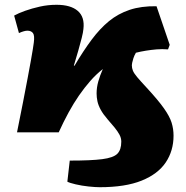

<svg xmlns="http://www.w3.org/2000/svg" viewBox="-20 -552 774 801"><path d="M396 229Q378 229 349.5 226Q321 223 295.5 217Q270 211 261 206L271 118Q360 118 406.5 112Q453 106 469.5 89.5Q486 73 486 39Q486 24 478.5 10Q471 -4 458 -20Q445 -36 429 -54Q410 -76 400 -94.5Q390 -113 386.5 -129.5Q383 -146 383 -162Q383 -187 390 -212Q397 -237 409 -264Q381 -242 356.5 -214Q332 -186 309.5 -153.5Q287 -121 266 -82.5Q245 -44 225 0H51Q65 -69 76 -125.5Q87 -182 95 -224.5Q103 -267 108.5 -297.5Q114 -328 117 -347Q120 -366 121 -374Q125 -404 117.5 -414Q110 -424 94 -424Q88 -424 79 -421.5Q70 -419 59 -414L39 -487Q57 -497 85 -507Q113 -517 146.5 -524.5Q180 -532 216 -532Q275 -532 304.5 -506.5Q334 -481 328 -431Q327 -418 321 -394Q315 -370 306.5 -340.5Q298 -311 288 -278H291Q327 -339 362 -386Q397 -433 435 -464Q473 -495 521 -511Q569 -527 633 -526L688 -365L681 -346Q656 -348 633 -346Q610 -344 588.5 -340.5Q567 -337 547 -332Q540 -320 536.5 -309Q533 -298 531.5 -290.5Q530 -283 530 -280Q530 -268 534.5 -257Q539 -246 552.5 -230Q566 -214 592 -186Q640 -134 664 -100Q688 -66 696 -40Q704 -14 704 14Q704 77 671.5 125.5Q639 174 571 201.5Q503 229 396 229Z"/></svg>

Font: Literata 18pt Black
Style: Italic
Weight: 900
Italic angle: -2°
Designer: Latin by Veronika Burian and Jose Scaglione. Greek by Irene Vlachou. Cyrillic by Vera Evstafieva
Foundry: TypeTogether
Version: Version 3.103;gftools[0.9.29]